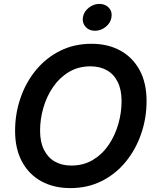

<svg xmlns="http://www.w3.org/2000/svg" viewBox="-20 -964 807 994"><path d="M344.2 9.8Q258.8 9.8 194.3 -25.4Q129.9 -60.5 94 -127Q58.1 -193.4 58.1 -286.6Q58.1 -374.5 85.7 -455.6Q113.3 -536.6 165.3 -600.1Q217.3 -663.6 290.3 -700.4Q363.3 -737.3 453.6 -737.3Q539.1 -737.3 603 -702.1Q667 -667 702.9 -600.8Q738.8 -534.7 738.8 -440.9Q738.8 -352.5 710.9 -271.5Q683.1 -190.4 631.3 -127Q579.6 -63.5 506.8 -26.9Q434.1 9.8 344.2 9.8ZM349.1 -106.9Q412.1 -106.9 460.7 -136Q509.3 -165 542.2 -213.4Q575.2 -261.7 592.3 -321Q609.4 -380.4 609.4 -440.4Q609.4 -499.5 589.4 -539.8Q569.3 -580.1 533.2 -600.3Q497.1 -620.6 448.2 -620.6Q385.7 -620.6 337.2 -591.6Q288.6 -562.5 255.1 -513.9Q221.7 -465.3 204.6 -406.5Q187.5 -347.7 187.5 -287.6Q187.5 -228.5 207.8 -188.2Q228 -147.9 264.2 -127.4Q300.3 -106.9 349.1 -106.9ZM471.7 -804.7Q440.9 -804.7 422.9 -825.2Q404.8 -845.7 409.2 -874.5Q414.1 -903.8 439.2 -923.8Q464.4 -943.8 494.6 -943.8Q525.4 -943.8 543.7 -923.8Q562 -903.8 557.1 -874.5Q552.7 -845.7 527.6 -825.2Q502.4 -804.7 471.7 -804.7Z"/></svg>

Font: Inter 16pt SemiBold
Style: Italic
Weight: 600
Italic angle: -9.3988°
Version: Version 4.001;git-66647c0bb